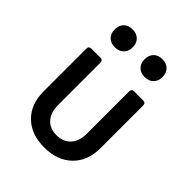

<svg xmlns="http://www.w3.org/2000/svg" viewBox="-220 -906 1041 1041"><g transform="rotate(45 300.0 -386.0)"><path d="M299 10Q199 10 140.5 -47.5Q82 -105 82 -204V-530Q82 -550 102 -550H170Q190 -550 190 -530V-205Q190 -149 219 -116.5Q248 -84 299 -84Q351 -84 380.5 -116.5Q410 -149 410 -205V-530Q410 -550 430 -550H498Q518 -550 518 -530V-204Q518 -105 458.5 -47.5Q399 10 299 10ZM414 -645Q383 -645 364.5 -663.5Q346 -682 346 -713Q346 -745 364.5 -763.5Q383 -782 414 -782Q446 -782 464.5 -763.5Q483 -745 483 -713Q483 -682 464.5 -663.5Q446 -645 414 -645ZM186 -645Q154 -645 135.5 -663.5Q117 -682 117 -713Q117 -745 135.5 -763.5Q154 -782 186 -782Q217 -782 236 -763.5Q255 -745 255 -713Q255 -682 236 -663.5Q217 -645 186 -645Z"/></g></svg>

Font: Pitagon Sans Mono SemiBold
Style: Regular
Weight: 600
Monospace: yes
Designer: Travis Tran
Foundry: Pitagon
Version: Version 1.001; ttfautohint (v1.8.4.7-5d5b);gftools[0.9.26]